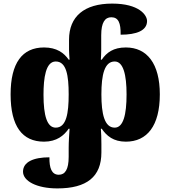

<svg xmlns="http://www.w3.org/2000/svg" viewBox="-20 -794 948 1068"><path d="M299 254C463 254 544 189 544 54V7C544 -25 543 -54 541 -78H546C573 -38 611 -6 680 -6C798 -6 869 -94 869 -269C869 -440 798 -530 680 -530C611 -530 573 -502 546 -462H541C542 -478 543 -496 543 -516V-598C543 -669 564 -698 599 -698C639 -698 652 -666 651 -601C740 -601 798 -624 798 -677C798 -710 754 -774 604 -774C448 -774 364 -702 364 -573V-516C364 -498 366 -480 367 -462H362C336 -500 295 -530 225 -530C104 -530 39 -444 39 -269C39 -91 104 -6 225 -6C295 -6 336 -40 362 -78H367C365 -49 362 -6 362 31V78C362 149 342 178 307 178C267 178 254 140 255 81C166 81 108 107 108 161C108 212 182 254 299 254ZM290 -84C242 -84 222 -150 222 -267C222 -360 234 -452 290 -452C350 -452 362 -373 362 -269C362 -166 350 -84 290 -84ZM618 -84C561 -84 544 -161 544 -269C544 -378 561 -452 618 -452C666 -452 684 -378 684 -269C684 -156 666 -84 618 -84Z"/></svg>

Font: Noto Serif Georgian SemiCondensed Black
Style: Regular
Weight: 900
Width: 4
Designer: Monotype Design Team, Akaki Razmadze
Foundry: Google LLC
Version: Version 2.003